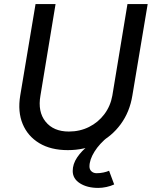

<svg xmlns="http://www.w3.org/2000/svg" viewBox="-20 -720 746 940"><path d="M312 15Q229 15 172.5 -19Q116 -53 91 -113Q66 -173 79 -252L154 -700H252L178 -252Q164 -173 203 -124.5Q242 -76 317 -76Q371 -76 416 -98.5Q461 -121 491 -161Q521 -201 530 -252L604 -700H703L628 -252Q615 -172 571 -112Q527 -52 460.5 -18.5Q394 15 312 15ZM461 200Q407 200 371.5 177.5Q336 155 336 117Q336 83 357.5 51Q379 19 413.5 -8Q448 -35 487 -55L511 -52Q467 -17 442.5 22.5Q418 62 418 95Q418 110 428 119Q438 128 453 128Q470 128 486.5 124.5Q503 121 514 116L539 183Q522 191 501 195.5Q480 200 461 200Z"/></svg>

Font: Figtree Medium
Style: Italic
Weight: 500
Italic angle: -9.5°
Foundry: Erik Kennedy
Version: Version 2.001; ttfautohint (v1.8.4.7-5d5b);gftools[0.9.27]